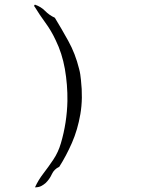

<svg xmlns="http://www.w3.org/2000/svg" viewBox="-20 -749 621 823"><path d="M327 -406Q336 -327 324.5 -260Q313 -193 288.5 -137Q264 -81 234 -34Q212 -24 202 -2Q192 20 175 36Q167 43 156.5 48.5Q146 54 130 54Q144 23 166 -5.5Q188 -34 209 -65.5Q230 -97 241 -135Q254 -179 261 -224.5Q268 -270 269 -316Q270 -385 258 -454Q246 -521 219 -576Q200 -617 175 -651Q150 -685 130 -718Q126 -722 126.5 -725Q127 -728 130 -729Q156 -720 173.5 -702Q191 -684 215 -673Q242 -629 272.5 -574Q303 -519 319 -454Q322 -443 324 -430.5Q326 -418 327 -406Z"/></svg>

Font: Yuji Boku
Style: Regular
Weight: 400
Designer: Kataoka Yuji
Foundry: Kinuta Font Factory
Version: Version 3.002